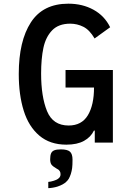

<svg xmlns="http://www.w3.org/2000/svg" viewBox="-20 -756 640 1018"><path d="M286.5 193Q293.5 188 297.2 182.5Q301 177 301 168Q301 158.5 297.2 152Q293.5 145.5 285.5 140.5Q303.5 151.5 281 138.5Q258.5 125.5 252.2 115.8Q246 106 246 88.5Q246 68.5 250.8 57.2Q255.5 46 267.8 41Q280 36 303 36Q337 36 350.8 48Q364.5 60 364.5 90.5Q364.5 120 362.5 135.2Q360.5 150.5 355.5 166.5Q350 182.5 344.8 191.5Q339.5 200.5 330 209Q315 223 285.5 233Q275 236.5 260.5 239Q246 241.5 236 241.5V208.5Q249 207.5 264.8 202.5Q280.5 197.5 286.5 193ZM79.5 -364Q79.5 -538.5 143.8 -637.5Q208 -736.5 342.5 -736.5Q417.5 -736.5 476 -704.2Q534.5 -672 564 -611.5L481.5 -552Q455 -597.5 422 -614Q389 -630.5 352.5 -630.5Q290.5 -630.5 256.5 -595.2Q222.5 -560 210.2 -502.5Q198 -445 198 -366Q198 -244 229.2 -167.2Q260.5 -90.5 344 -90.5Q413 -90.5 445.8 -144.8Q478.5 -199 478.5 -292H327.5V-385H578.5V0H482.5V-63.5H478Q461.5 -29 425.2 -9Q389 11 332 11Q245 11 188.5 -37Q132 -85 105.8 -169Q79.5 -253 79.5 -364Z"/></svg>

Font: JuliaMono SemiBold
Style: Regular
Weight: 600
Monospace: yes
Designer: cormullion
Foundry: corm
Version: Version 0.055; ttfautohint (v1.8.4)